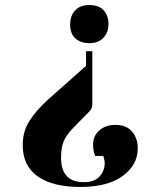

<svg xmlns="http://www.w3.org/2000/svg" viewBox="-20 -506 620 761"><path d="M298 235Q189 235 129.5 193Q70 151 70 69Q70 15 96.5 -26.5Q123 -68 170 -111L321 -245V-303H346V-93Q346 -76 335 -65L273 -2Q244 27 233 52.5Q222 78 222 119Q222 216 312 216Q355 216 375 193Q395 170 395 141Q395 128 389 112H357Q349 91 349 67Q349 32 374 10.5Q399 -11 437 -11Q481 -11 503.5 15.5Q526 42 526 82Q526 147 467 191Q408 235 298 235ZM410 -411Q410 -378 390 -356.5Q370 -335 335 -335Q300 -335 279 -353.5Q258 -372 258 -409Q258 -444 278 -465Q298 -486 333 -486Q373 -486 391.5 -464.5Q410 -443 410 -411Z"/></svg>

Font: Abril Fatface
Style: Regular
Weight: 400
Designer: Veronika Burian, Jos Scaglione
Foundry: TypeTogether
Version: Version 1.001